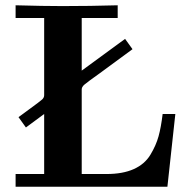

<svg xmlns="http://www.w3.org/2000/svg" viewBox="-20 -706 731 726"><path d="M39 0V-48H147V-275L78 -224L50 -263Q65 -274 88 -291Q132 -323 139.5 -330Q147 -337 147 -346Q147 -348 147 -349V-638H39V-686Q146 -683 216 -683Q320 -683 425 -686V-638H289V-439L453 -559L481 -520Q429 -482 364 -434Q308 -394 298.5 -385.5Q289 -377 289 -368Q289 -366 289 -365V-48H383Q444 -48 485.5 -66.5Q527 -85 548.5 -120.5Q570 -156 579.5 -190.5Q589 -225 595 -275H643L613 0Z"/></svg>

Font: CMU Serif
Style: Bold
Weight: 700
Version: Version 0.7.0